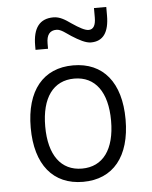

<svg xmlns="http://www.w3.org/2000/svg" viewBox="-55 -827 696 882"><g transform="rotate(-5 293.0 -385.5)"><path d="M293 9.8C431.2 9.8 511.7 -87.9 511.7 -258.8C511.7 -429.7 431.2 -527.3 293 -527.3C154.8 -527.3 74.2 -429.7 74.2 -258.8C74.2 -87.9 154.8 9.8 293 9.8ZM293 -51.3C196.3 -51.3 141.1 -126.5 141.1 -258.8C141.1 -391.1 196.3 -466.3 293 -466.3C389.6 -466.3 444.8 -391.1 444.8 -258.8C444.8 -126.5 389.6 -51.3 293 -51.3ZM127.4 -613.3H185.1V-637.7C185.1 -677.2 200.2 -696.8 231 -696.8C252 -696.8 274.4 -676.8 296.4 -662.6C331.1 -640.6 360.4 -625 384.3 -625C440.4 -625 468.3 -664.1 468.3 -742.2V-781.2H411.6V-737.3C411.6 -701.2 400.4 -683.1 378.4 -683.1C362.3 -683.1 337.4 -696.3 302.2 -720.2C275.4 -739.3 251 -754.9 222.2 -754.9C158.7 -754.9 127.4 -714.4 127.4 -632.8Z"/></g></svg>

Font: Cascadia Mono Light
Style: Regular
Weight: 300
Monospace: yes
Designer: Aaron Bell
Foundry: Saja Typeworks
Version: Version 2404.023